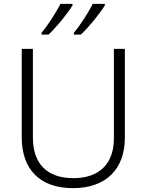

<svg xmlns="http://www.w3.org/2000/svg" viewBox="-20 -968 762 998"><path d="M525 -940V-948H462C440 -903 396 -836 364 -797V-788H400C443 -828 500 -899 525 -940ZM357 -940V-948H294C272 -903 228 -836 196 -797V-788H232C275 -828 332 -899 357 -940ZM629 -252V-714H572V-248C572 -118 497 -42 362 -42C225 -42 151 -116 151 -254V-714H93V-254C93 -88 187 10 359 10C531 10 629 -89 629 -252Z"/></svg>

Font: Noto Sans Sinhala UI Light
Style: Regular
Weight: 300
Designer: Jelle Bosma - Monotype Design Team
Foundry: Monotype Imaging Inc.
Version: Version 2.006